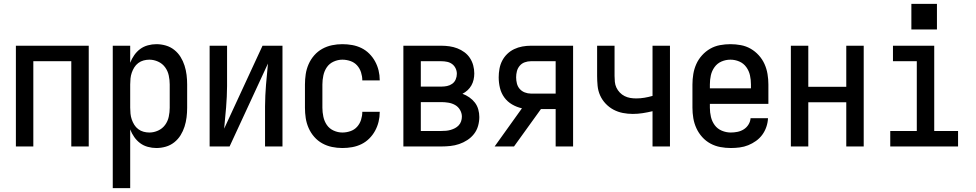

<svg xmlns="http://www.w3.org/2000/svg" viewBox="-20 -756 5040 991"><path d="M62 0V-520H438V0H348V-440H152V0Z M562 215V-520H652V-432Q660 -453 673 -471.5Q686 -490 703.5 -503Q721 -516 743 -522Q765 -528 787 -528Q812 -528 836 -521Q860 -514 879.5 -498.5Q899 -483 912 -462Q925 -441 932.5 -417.5Q940 -394 943 -369.5Q946 -345 946 -320V-200Q946 -175 943 -150.5Q940 -126 932.5 -102.5Q925 -79 912 -58Q899 -37 879.5 -21.5Q860 -6 836 1Q812 8 787 8Q765 8 743 2Q721 -4 703.5 -17Q686 -30 673 -48.5Q660 -67 652 -88V215ZM751 -72Q774 -72 796 -82Q818 -92 832 -111Q846 -130 851 -153.5Q856 -177 856 -200V-320Q856 -343 851 -366.5Q846 -390 832 -409Q818 -428 796 -438Q774 -448 751 -448Q736 -448 721 -444Q706 -440 693.5 -430.5Q681 -421 673 -408Q665 -395 660 -380.5Q655 -366 653.5 -350.5Q652 -335 652 -320V-200Q652 -185 653.5 -169.5Q655 -154 660 -139.5Q665 -125 673 -112Q681 -99 693.5 -89.5Q706 -80 721 -76Q736 -72 751 -72Z M1062 0V-520H1152V-312Q1152 -284 1150.5 -256.5Q1149 -229 1147 -201.5Q1145 -174 1142 -147Q1139 -120 1137 -92L1335 -520H1438V0H1348V-208Q1348 -236 1349.5 -263.5Q1351 -291 1353 -318.5Q1355 -346 1358 -373Q1361 -400 1363 -428L1165 0Z M1747 8Q1720 8 1693.5 2.5Q1667 -3 1643.5 -16Q1620 -29 1602 -49.5Q1584 -70 1573 -95Q1562 -120 1558 -146.5Q1554 -173 1554 -200V-320Q1554 -347 1558 -373.5Q1562 -400 1573 -425Q1584 -450 1602 -470.5Q1620 -491 1643.5 -504Q1667 -517 1693.5 -522.5Q1720 -528 1747 -528Q1773 -528 1798 -523.5Q1823 -519 1845.5 -508Q1868 -497 1886 -479Q1904 -461 1916 -439Q1928 -417 1934 -392.5Q1940 -368 1940 -342Q1940 -342 1940 -341.5Q1940 -341 1940 -341H1850Q1850 -341 1850 -341Q1850 -341 1850 -342Q1850 -362 1843.5 -382.5Q1837 -403 1823 -418.5Q1809 -434 1788.5 -441Q1768 -448 1747 -448Q1724 -448 1702 -438Q1680 -428 1667 -409Q1654 -390 1649 -366.5Q1644 -343 1644 -320V-200Q1644 -177 1649 -153.5Q1654 -130 1667 -111Q1680 -92 1702 -82Q1724 -72 1747 -72Q1768 -72 1788.5 -79Q1809 -86 1823 -101.5Q1837 -117 1843.5 -137.5Q1850 -158 1850 -178Q1850 -179 1850 -179Q1850 -179 1850 -179H1940Q1940 -179 1940 -178.5Q1940 -178 1940 -178Q1940 -152 1934 -127.5Q1928 -103 1916 -81Q1904 -59 1886 -41Q1868 -23 1845.5 -12Q1823 -1 1798 3.5Q1773 8 1747 8Z M2062 0V-520H2258Q2279 -520 2300 -517Q2321 -514 2340.5 -506.5Q2360 -499 2377 -486.5Q2394 -474 2405.5 -456.5Q2417 -439 2422.5 -418.5Q2428 -398 2428 -377Q2428 -361 2424.5 -345Q2421 -329 2413 -315Q2405 -301 2393 -290Q2381 -279 2367 -272Q2386 -265 2402.5 -253.5Q2419 -242 2431 -226.5Q2443 -211 2448.5 -191.5Q2454 -172 2454 -152Q2454 -129 2447.5 -106Q2441 -83 2426.5 -64.5Q2412 -46 2392 -33Q2372 -20 2350 -12.5Q2328 -5 2304.5 -2.5Q2281 0 2258 0ZM2152 -309H2258Q2273 -309 2287.5 -312Q2302 -315 2314 -323.5Q2326 -332 2332 -346Q2338 -360 2338 -375Q2338 -390 2331.5 -403.5Q2325 -417 2313.5 -425.5Q2302 -434 2287.5 -437Q2273 -440 2258 -440H2152ZM2152 -80H2258Q2270 -80 2282 -81Q2294 -82 2306 -85.5Q2318 -89 2328.5 -94.5Q2339 -100 2347.5 -109Q2356 -118 2360 -130Q2364 -142 2364 -154Q2364 -172 2354.5 -188.5Q2345 -205 2329 -214Q2313 -223 2294.5 -226Q2276 -229 2258 -229H2152Z M2533 0 2674 -197Q2647 -203 2623 -217Q2599 -231 2583 -253Q2567 -275 2560.5 -302Q2554 -329 2554 -357Q2554 -379 2558 -401Q2562 -423 2572 -442.5Q2582 -462 2598 -477.5Q2614 -493 2634 -502.5Q2654 -512 2676 -516Q2698 -520 2720 -520H2938V0H2848V-193H2772L2633 0ZM2848 -273V-440H2720Q2704 -440 2688.5 -434.5Q2673 -429 2662.5 -416.5Q2652 -404 2648 -388.5Q2644 -373 2644 -357Q2644 -341 2648 -325Q2652 -309 2662.5 -297Q2673 -285 2688.5 -279Q2704 -273 2720 -273Z M3348 0V-182Q3323 -176 3297.5 -172Q3272 -168 3246 -168Q3220 -168 3194.5 -173Q3169 -178 3146.5 -190Q3124 -202 3106 -221Q3088 -240 3077.5 -263.5Q3067 -287 3064.5 -313Q3062 -339 3062 -364V-520H3152V-364Q3152 -349 3153.5 -333.5Q3155 -318 3161.5 -304Q3168 -290 3179 -278.5Q3190 -267 3204 -260Q3218 -253 3233 -250.5Q3248 -248 3264 -248Q3285 -248 3306 -251.5Q3327 -255 3348 -261V-520H3438V0Z M3752 8Q3725 8 3698 3Q3671 -2 3647 -15Q3623 -28 3604.5 -48.5Q3586 -69 3574.5 -94Q3563 -119 3558.5 -146Q3554 -173 3554 -200V-320Q3554 -347 3558.5 -374Q3563 -401 3574 -425.5Q3585 -450 3603.5 -470.5Q3622 -491 3645.5 -504.5Q3669 -518 3696 -523Q3723 -528 3750 -528Q3777 -528 3804 -523Q3831 -518 3854.5 -504.5Q3878 -491 3896.5 -470.5Q3915 -450 3926 -425.5Q3937 -401 3941.5 -374Q3946 -347 3946 -320V-220H3644V-200Q3644 -176 3649.5 -152.5Q3655 -129 3669 -110Q3683 -91 3705.5 -81.5Q3728 -72 3752 -72Q3769 -72 3786.5 -75.5Q3804 -79 3819 -88.5Q3834 -98 3843.5 -113.5Q3853 -129 3854 -146H3944Q3943 -123 3935.5 -101Q3928 -79 3914.5 -60.5Q3901 -42 3882 -28.5Q3863 -15 3842 -6.5Q3821 2 3798 5Q3775 8 3752 8ZM3856 -300V-320Q3856 -344 3851 -367Q3846 -390 3832 -409.5Q3818 -429 3796 -438.5Q3774 -448 3750 -448Q3726 -448 3704 -438.5Q3682 -429 3668 -409.5Q3654 -390 3649 -367Q3644 -344 3644 -320V-300Z M4062 0V-520H4152V-308H4348V-520H4438V0H4348V-228H4152V0Z M4575 0V-80H4712V-440H4589V-520H4802V-80H4925V0ZM4684 -604V-736H4816V-604Z"/></svg>

Font: Iosevka SS04 Medium
Style: Regular
Weight: 500
Monospace: yes
Designer: Belleve Invis
Foundry: Belleve Invis
Version: Version 19.0.0; ttfautohint (v1.8.4)